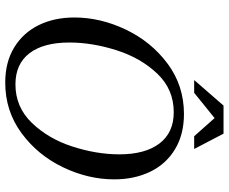

<svg xmlns="http://www.w3.org/2000/svg" viewBox="-92 -784 895 752"><g transform="rotate(90 356.0 -407.5)"><path d="M48 -251Q48 -353 95.5 -452.5Q143 -552 229 -616Q315 -680 426 -680Q506 -680 564 -645Q622 -610 652 -548Q682 -486 682 -407Q682 -305 634.5 -206Q587 -107 500.5 -43.5Q414 20 303 20Q223 20 165.5 -15Q108 -50 78 -111Q48 -172 48 -251ZM584 -427Q584 -528 541.5 -584Q499 -640 419 -640Q329 -640 267.5 -575Q206 -510 176 -415Q146 -320 146 -231Q146 -130 188 -75Q230 -20 310 -20Q399 -20 461 -84.5Q523 -149 553.5 -243.5Q584 -338 584 -427ZM293 -720 393 -835H503L563 -720H513L442 -800L343 -720Z"/></g></svg>

Font: Philosopher
Style: Italic
Weight: 400
Italic angle: -10°
Designer: Jovanny Lemonad
Foundry: Jovanny Lemonad
Version: Version 2.000